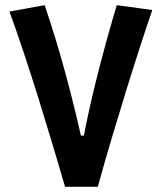

<svg xmlns="http://www.w3.org/2000/svg" viewBox="-20 -723 626 743"><path d="M231.9 0Q212.4 -66.9 186.3 -154.1Q160.2 -241.2 130.9 -335.7Q101.6 -430.2 72 -519Q42.5 -607.9 16.6 -678.2L152.8 -703.1Q195.8 -576.2 231 -447.5Q266.1 -318.8 293 -198.2H304.7Q323.2 -294.9 346.9 -391.4Q370.6 -487.8 393.3 -569.3Q416 -650.9 432.1 -703.1L569.3 -684.1Q548.8 -625 522.7 -544.4Q496.6 -463.9 468 -371.6Q439.5 -279.3 411.1 -184.1Q382.8 -88.9 358.4 0Z"/></svg>

Font: Cascadia Mono
Style: Bold
Weight: 700
Monospace: yes
Designer: Aaron Bell
Foundry: Saja Typeworks
Version: Version 2404.023; ttfautohint (v1.8.4)